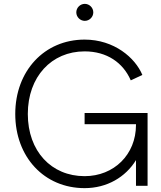

<svg xmlns="http://www.w3.org/2000/svg" viewBox="-20 -962 836 994"><path d="M418 12C534 12 630 -45 684 -133V0H744V-377H418V-319H684V-315C684 -162 570 -50 418 -50C246 -50 124 -179 124 -372C124 -565 247 -696 418 -696C533 -696 617 -638 657 -546L717 -574C680 -663 571 -757 418 -757C210 -757 59 -595 59 -372C59 -149 209 12 418 12ZM375 -898C375 -874 395 -854 419 -854C443 -854 463 -874 463 -898C463 -922 443 -942 419 -942C395 -942 375 -922 375 -898Z"/></svg>

Font: Mluvka Light
Style: Regular
Weight: 300
Designer: Modified by Jiří Krblich, Original typeface by Gumpita Rahayu
Foundry: Gumpita Rahayu & Jiří Krblich
Version: Version 2.000;Glyphs 3.1.1 (3134)